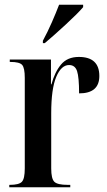

<svg xmlns="http://www.w3.org/2000/svg" viewBox="-20 -786 449 806"><path d="M19 0H275V-10H264Q221 -10 208 -23Q195 -36 195 -79V-310Q195 -413 216 -463Q237 -513 270 -513Q295 -513 303.5 -487.5Q312 -462 312 -394Q397 -394 397 -467Q397 -547 311 -547Q263 -547 236.5 -515.5Q210 -484 196 -432H194V-536H21V-526H24Q62 -526 73 -513.5Q84 -501 84 -459V-79Q84 -36 72 -23Q60 -10 21 -10H19ZM160 -605H168Q205 -636 256 -683Q307 -730 329 -756V-766H228Q215 -732 197.5 -692Q180 -652 160 -615Z"/></svg>

Font: Noto Serif Display Condensed Semi
Style: Regular
Weight: 600
Width: 3
Designer: Monotype Design Team
Foundry: Monotype Imaging Inc.
Version: Version 1.900